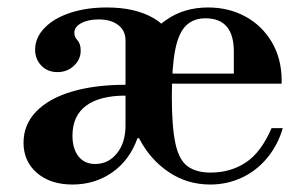

<svg xmlns="http://www.w3.org/2000/svg" viewBox="-20 -482 816 514"><path d="M543 12Q481 12 431.5 -21.5Q382 -55 353 -110.5Q324 -166 324 -228Q324 -287 350 -340.5Q376 -394 424 -428Q472 -462 537 -462Q592 -462 636.5 -438Q681 -414 707.5 -369.5Q734 -325 734 -266V-258H397V-285H606V-344Q606 -433 530 -433Q498 -433 478 -413.5Q458 -394 449 -348.5Q440 -303 440 -224Q440 -143 449.5 -98.5Q459 -54 482 -37Q505 -20 544 -20Q597 -20 638 -47Q679 -74 707 -139H737Q724 -94 695.5 -59.5Q667 -25 627.5 -6.5Q588 12 543 12ZM235 -43Q270 -43 293 -71.5Q316 -100 316 -146V-226Q247 -226 210.5 -199Q174 -172 174 -119Q174 -84 190 -63.5Q206 -43 235 -43ZM174 12Q115 12 79 -19Q43 -50 43 -100Q43 -148 76.5 -183Q110 -218 171.5 -236.5Q233 -255 316 -255V-374Q316 -400 296.5 -415Q277 -430 244 -430Q216 -430 197.5 -420Q179 -410 179 -394Q179 -383 187.5 -374Q196 -365 196 -346Q196 -323 178 -306Q160 -289 134 -289Q107 -289 90.5 -306.5Q74 -324 74 -349Q74 -381 99 -407Q124 -433 167.5 -447.5Q211 -462 266 -462Q342 -462 391 -433.5Q440 -405 440 -359V-62L352 -112H348Q327 -53 280.5 -20.5Q234 12 174 12Z"/></svg>

Font: Libre Bodoni Medium
Style: Regular
Weight: 500
Designer: Pablo Impallari, Rodrigo Fuenzalida
Foundry: Impallari Type
Version: Version 2.005;gftools[0.9.23]